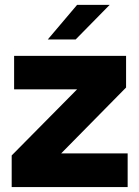

<svg xmlns="http://www.w3.org/2000/svg" viewBox="-20 -757 564 777"><path d="M173.3 -597.2 292 -737.3H423.8L286.1 -597.2ZM496.6 -136.2V0H27.3V-127.9L292 -395.5H37.1V-530.8H490.2V-402.8L227.5 -136.2Z"/></svg>

Font: Epilogue ExtraBold
Style: Regular
Weight: 800
Designer: Tyler Finck
Foundry: Etcetera Type Co
Version: Version 2.112